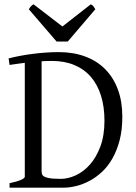

<svg xmlns="http://www.w3.org/2000/svg" viewBox="-20 -872 633 892"><path d="M221.2 -588.9Q196.8 -588.9 173.3 -587.4V-75.2Q173.3 -64.5 178.2 -57.6Q185.1 -49.3 204.6 -45.2Q224.1 -41 262.2 -41Q295.9 -41 331.8 -57.4Q367.7 -73.7 397.5 -107.2Q427.2 -140.6 446.3 -191.4Q465.3 -242.2 465.3 -311Q465.3 -376 449.2 -427.5Q433.1 -479 402.1 -514.9Q371.1 -550.8 325.4 -569.8Q279.8 -588.9 221.2 -588.9ZM548.3 -330.1Q548.3 -269 535.9 -220.9Q523.4 -172.9 502.4 -136Q481.4 -99.1 453.9 -73.5Q426.3 -47.9 395.5 -31.5Q364.7 -15.1 333.3 -7.6Q301.8 0 272.9 0H24.4V-21Q57.6 -27.8 76.4 -35.9Q95.2 -43.9 95.2 -50.8V-580.1Q75.7 -577.6 58.1 -575.2Q40.5 -572.8 24.4 -570.3L20 -600.6Q41.5 -606.4 69.6 -611.8Q97.7 -617.2 128.9 -621.3Q160.2 -625.5 192.1 -627.7Q224.1 -629.9 252.9 -629.9Q320.8 -629.9 375.5 -609.6Q430.2 -589.4 468.5 -550.8Q506.8 -512.2 527.6 -456.5Q548.3 -400.9 548.3 -330.1ZM294.9 -679.2H242.7L113.8 -829.1Q117.2 -834 119.6 -837.4Q122.1 -840.8 124.3 -843.3Q126.5 -845.7 129.2 -847.7Q131.8 -849.6 135.7 -852.1L270 -749L401.9 -852.1Q410.2 -847.7 413.6 -843.3Q417 -838.9 422.9 -829.1Z"/></svg>

Font: Noto Serif Devanagari
Style: Regular
Weight: 400
Designer: Monotype Design Team
Foundry: Monotype Imaging Inc.
Version: Version 1.01